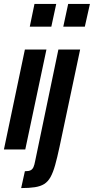

<svg xmlns="http://www.w3.org/2000/svg" viewBox="-37 -763 479 980"><path d="M115 -627 139 -743H250L225 -627ZM-17 0 90 -510H200L92 0ZM286 -627 311 -743H422L396 -627ZM71 197 90 111Q110 111 119.5 106Q129 101 134 89.5Q139 78 142 61L261 -510H372L267 -14Q255 42 244.5 79.5Q234 117 221 140.5Q208 164 189 176Q170 188 141 192.5Q112 197 71 197Z"/></svg>

Font: Saira UltraCondensed ExtraBold
Style: Italic
Weight: 800
Width: 1
Italic angle: -12°
Designer: Hector Gatti with collaboration of the Omnibus-Type team
Foundry: Omnibus-Type
Version: Version 1.101